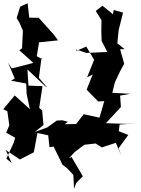

<svg xmlns="http://www.w3.org/2000/svg" viewBox="-21 -907 862 1175"><path d="M705 0 764 -81 706 -104 711 -145 821 -152 755 -149 627 -153 719 -252 714 -322 777 -333 666 -339 682 -403 714 -471 739 -517 714 -606H742L697 -642L705 -722L732 -830L675 -846L670 -820L606 -872L565 -840L600 -784L599 -715L601 -656L636 -589L508 -583L445 -604L447 -596L507 -622L555 -541L512 -434L546 -451L509 -358L580 -286L617 -288L588 -187L491 -208L445 -148L376 -147L394 -162L360 -171L326 -169L268 -127L193 -100L245 -142L237 -231L219 -247L239 -380L153 -383L147 -482L255 -380L267 -372L217 -431L233 -553L239 -544L204 -563L218 -648C256 -652 295 -656 334 -660L306 -698L216 -798L158 -799L148 -887L102 -866L81 -796L96 -772L119 -720L114 -611L97 -600L183 -522L51 -488L28 -524L69 -427L47 -413L139 -396L142 -332L162 -239L69 -323L-1 -239L24 -226L36 -140L17 -95L72 -64L63 -34L18 64L51 91L14 11L101 69L186 25L208 -93L274 -79L282 -6L307 -10L362 102L321 69L391 124L428 163L432 248L446 212L486 172L417 54L401 61L438 22L495 -21L564 -29L602 -5L688 -33L720 42Z"/></svg>

Font: Hussar Lance
Style: ExBd
Weight: 700
Foundry: Cannot Into Space Fonts, PlusOne Fonts
Version: Version 2.270